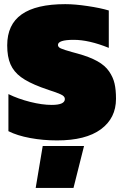

<svg xmlns="http://www.w3.org/2000/svg" viewBox="-20 -674 600 935"><path d="M257.8 9.8Q189 9.8 126.2 -2Q63.5 -13.7 21 -35.2V-215.8Q68.8 -192.4 127.2 -177.7Q185.5 -163.1 231.9 -163.1Q295.9 -163.1 295.9 -191.9Q295.9 -198.7 291 -204.3Q286.1 -210 274.4 -215.1Q262.7 -220.2 251.2 -224.4Q239.7 -228.5 218 -235.6Q196.3 -242.7 180.2 -249Q116.7 -272.9 81.8 -298.8Q46.9 -324.7 31 -361.1Q15.1 -397.5 15.1 -453.1Q15.1 -554.7 85.7 -604.2Q156.2 -653.8 297.9 -653.8Q344.7 -653.8 406.7 -644.5Q468.8 -635.3 509.8 -623V-440.9Q413.6 -480 338.9 -480Q262.2 -480 262.2 -455.1Q262.2 -444.3 276.6 -438Q291 -431.6 331.1 -420.4Q348.1 -416 357.9 -413.1Q416.5 -397 454.1 -376Q491.7 -355 511.2 -326.4Q530.8 -297.9 537.8 -267.3Q544.9 -236.8 544.9 -192.9Q544.9 -98.6 471.2 -44.4Q397.5 9.8 257.8 9.8ZM153.8 241.2 188 37.1H389.2L337.9 241.2Z"/></svg>

Font: Kanit Black
Style: Regular
Weight: 900
Designer: Katatrad Team
Foundry: CadsonDemak
Version: Version 1.000;PS 001.000;hotconv 1.0.88;makeotf.lib2.5.64775